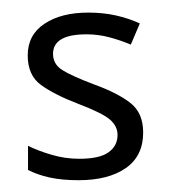

<svg xmlns="http://www.w3.org/2000/svg" viewBox="-20 -287 274 311"><path d="M211.9 -72.3Q211.9 -34.2 183.6 -14.6Q155.3 4.9 107.4 4.9Q80.1 4.9 60.3 0.5Q40.5 -3.9 25.4 -11.7V-50.8Q41 -43 63.2 -36.4Q85.4 -29.8 108.4 -29.8Q141.1 -29.8 155.8 -40.3Q170.4 -50.8 170.4 -68.4Q170.4 -83 157.5 -93.8Q144.5 -104.5 106 -119.1Q67.9 -133.8 46.4 -149.4Q24.9 -165 24.9 -197.3Q24.9 -230.5 52 -248.5Q79.1 -266.6 123 -266.6Q147 -266.6 167.7 -262Q188.5 -257.3 206.5 -249L191.9 -214.8Q175.3 -221.7 157.2 -226.6Q139.2 -231.4 120.1 -231.4Q65.9 -231.4 65.9 -199.7Q65.9 -183.1 80.8 -173.6Q95.7 -164.1 133.3 -149.9Q170.9 -136.2 191.4 -120.1Q211.9 -104 211.9 -72.3Z"/></svg>

Font: NotoSansOldHungarianUI
Style: Regular
Weight: 400
Designer: Monotype Design Team
Foundry: Monotype Imaging Inc.
Version: Version 1001.000; ttfautohint (v1.8.4.7-5d5b)